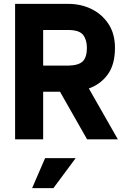

<svg xmlns="http://www.w3.org/2000/svg" viewBox="-20 -720 663 992"><path d="M58 -700H332Q399 -700 453.5 -673Q508 -646 541 -595.5Q574 -545 574 -473Q574 -386 536.5 -335Q499 -284 439 -263L589 0H430L290 -246H203V0H58ZM332 -565H203V-381H332Q387 -382 408 -403.5Q429 -425 429 -473Q429 -514 409.5 -539.5Q390 -565 332 -565ZM213 97H371L256 252H146Z"/></svg>

Font: Haskoy ExtraBold
Style: Regular
Weight: 800
Designer: Ertekin Erdin
Foundry: Ertekin Erdin
Version: Version 2.000; ttfautohint (v1.8.4.7-5d5b)